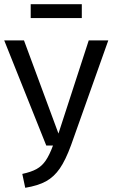

<svg xmlns="http://www.w3.org/2000/svg" viewBox="-21 -881 535 913"><path d="M317 -191Q291 -120 263.5 -80Q236 -40 198 -19Q160 2 99 12L85 -54Q127 -63 152.5 -77Q178 -91 196 -117Q214 -143 231 -189H199L-1 -689H93L257 -246L401 -689H494ZM125 -795V-861H368V-795Z"/></svg>

Font: Fira Sans Condensed
Style: Regular
Weight: 400
Width: 3
Designer: bBox Type GmbH & Carrois Corporate GbR & Edenspiekermann AG
Foundry: bBox Type GmbH & Carrois Corporate GbR & Edenspiekermann AG
Version: Version 4.301